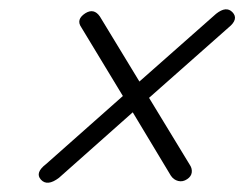

<svg xmlns="http://www.w3.org/2000/svg" viewBox="-20 -549 532 418"><path d="M69 -158Q55.5 -173 80.5 -192L247.5 -340L157 -489.5Q145 -506.5 165.5 -520Q184.5 -532 197.5 -513L283.5 -371.5L450.5 -519Q472.5 -536.5 486 -522.5Q500.5 -507.5 477.5 -489L304.5 -336L393 -190.5Q398.5 -182.5 397.5 -173.8Q396.5 -165 387.5 -159Q378 -152.5 368 -155Q358 -157.5 352 -166.5L269 -304.5L108.5 -162Q83 -142.5 69 -158Z"/></svg>

Font: Fraunces 9pt Soft Light
Style: Italic
Weight: 300
Italic angle: -16°
Version: Version 1.000;[0bf87f6ff]